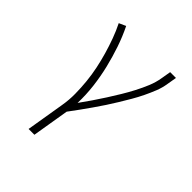

<svg xmlns="http://www.w3.org/2000/svg" viewBox="-203 -670 1006 1006"><g transform="rotate(45 300.0 -166.5)"><path d="M172 205 207 -6Q215 -52 214.5 -97.5Q214 -143 209.5 -187.5Q205 -232 196 -275Q187 -318 175 -359.5Q163 -401 148 -442Q133 -483 114 -521L152 -538Q178 -485 197 -429Q216 -373 230 -315Q244 -257 251.5 -196Q259 -135 257 -73Q280 -105 302 -137Q324 -169 345 -202Q366 -235 386 -268Q406 -301 424 -335.5Q442 -370 456.5 -405Q471 -440 477 -477L486 -530H529L520 -477Q515 -444 502.5 -412.5Q490 -381 475 -350Q460 -319 442.5 -289Q425 -259 407 -229.5Q389 -200 370 -171Q351 -142 331 -113.5Q311 -85 290.5 -56.5Q270 -28 249 0L215 205Z"/></g></svg>

Font: Iosevka Slab XLtEx
Style: Italic
Weight: 200
Width: 7
Italic angle: -9°
Monospace: yes
Designer: Belleve Invis
Foundry: Belleve Invis
Version: Version 11.1.0; ttfautohint (v1.8.3)